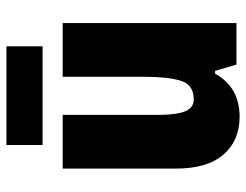

<svg xmlns="http://www.w3.org/2000/svg" viewBox="-106 -666 782 611"><g transform="rotate(-90 285.5 -361.0)"><path d="M517 -553V0H385L365 -68H356Q313 10 219 10Q143 10 98.5 -41.5Q54 -93 54 -193V-553H225V-248Q225 -192 236 -164Q247 -136 274 -136Q321 -136 333.5 -177Q346 -218 346 -289V-553ZM443 -732V-617H129V-732Z"/></g></svg>

Font: Noto Sans Gujarati Condensed Black
Style: Regular
Weight: 900
Width: 3
Designer: Jelle Bosma - Monotype Design Team, Universal Thirst
Foundry: Monotype Imaging Inc.
Version: Version 2.106; ttfautohint (v1.8.4.7-5d5b)